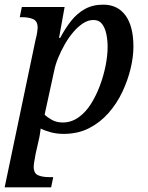

<svg xmlns="http://www.w3.org/2000/svg" viewBox="-31 -566 637 826"><path d="M122 -395Q127 -413 129 -427.5Q131 -442 131 -446Q131 -475 112 -483.5Q93 -492 64 -492H54L63 -536H247L223 -403H228Q249 -443 274.5 -475.5Q300 -508 334 -527Q368 -546 413 -546Q475 -546 509 -499.5Q543 -453 543 -365Q543 -322 531 -271.5Q519 -221 495.5 -171Q472 -121 436 -80Q400 -39 352 -14.5Q304 10 243 10Q214 10 189 3.5Q164 -3 144 -13Q143 -5 141 9Q139 23 136 35L122 97Q121 105 117.5 123Q114 141 114 151Q114 180 133 188Q152 196 180 196H198L189 240H-11ZM239 -39Q275 -39 306 -60.5Q337 -82 360 -118.5Q383 -155 399 -198Q415 -241 423.5 -284.5Q432 -328 432 -364Q432 -393 426.5 -419.5Q421 -446 408 -463Q395 -480 371 -480Q348 -480 326 -465.5Q304 -451 284 -427.5Q264 -404 247.5 -375Q231 -346 219 -316.5Q207 -287 202 -261L161 -73Q170 -63 191 -51Q212 -39 239 -39Z"/></svg>

Font: ET Text
Style: Italic
Weight: 470
Italic angle: -12°
Designer: Monotype Design Team
Foundry: Monotype Imaging Inc.
Version: Version 2.009